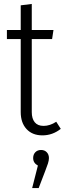

<svg xmlns="http://www.w3.org/2000/svg" viewBox="-20 -675 328 973"><path d="M288 -22Q246 11 195 11Q144 11 114.5 -21Q85 -53 85 -107V-477H15V-523H85V-648L141 -655V-523H251L244 -477H141V-107Q141 -74 156 -55.5Q171 -37 201 -37Q233 -37 265 -58ZM228 126Q228 138 223 153.5Q218 169 209 192L176 278H143L172 164Q148 151 148 126Q148 108 159 96.5Q170 85 188 85Q206 85 217 96.5Q228 108 228 126Z"/></svg>

Font: Fira Sans Extra Condensed Light
Style: Regular
Weight: 300
Width: 1
Designer: Carrois Corporate & Edenspiekermann AG
Foundry: Carrois Corporate GbR & Edenspiekermann AG
Version: Version 4.203